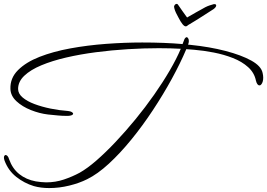

<svg xmlns="http://www.w3.org/2000/svg" viewBox="-40 -784 1358 976"><path d="M210 172Q168 172 132 162Q83 147 42.5 115Q2 83 -17 32Q-20 23 -20 17Q-20 10 -17 7Q-14 4 -12 4H-11Q-7 4 -2 9Q3 14 6 25Q23 73 58 101Q93 129 142 138Q156 140 169 141.5Q182 143 195 143Q242 143 285 128.5Q328 114 365 94Q404 72 450.5 31.5Q497 -9 548 -63Q599 -117 649 -178Q699 -239 743.5 -302.5Q788 -366 823 -426Q858 -486 879 -536Q828 -539 767 -539Q692 -539 610 -534Q528 -529 447.5 -518.5Q367 -508 296 -491.5Q225 -475 170 -452Q115 -429 83.5 -399Q52 -369 52 -332Q52 -308 75 -288.5Q98 -269 135.5 -255Q173 -241 217 -232Q261 -223 304 -220Q322 -218 328 -212Q335 -207 329 -201Q326 -198 316 -196Q312 -195 306.5 -195Q301 -195 295 -195Q286 -195 276 -195.5Q266 -196 255 -197Q239 -199 224.5 -200Q210 -201 204 -202Q161 -207 117 -224.5Q73 -242 43.5 -269.5Q14 -297 13 -332Q11 -387 51.5 -427.5Q92 -468 161 -495Q230 -522 317.5 -538Q405 -554 499.5 -561Q594 -568 683 -568Q739 -568 791 -566Q843 -564 888 -560Q894 -577 897 -583.5Q900 -590 903 -592Q906 -595 908 -595Q913 -595 916 -590Q920 -585 920 -575Q920 -567 916 -557Q919 -557 922 -556.5Q925 -556 928 -556Q1026 -546 1106.5 -525Q1187 -504 1237.5 -476Q1288 -448 1295 -413Q1298 -400 1298 -389Q1298 -378 1295.5 -369.5Q1293 -361 1289 -356Q1285 -350 1279 -350Q1267 -350 1261 -374Q1253 -414 1221.5 -442.5Q1190 -471 1144 -489Q1098 -507 1046.5 -517Q995 -527 947 -531L907 -534Q877 -463 833.5 -383.5Q790 -304 737.5 -224.5Q685 -145 628 -75Q571 -5 513.5 48Q456 101 403 127Q363 147 312 159.5Q261 172 210 172ZM917 -657Q910 -650 904 -650Q890 -650 867 -695Q860 -707 854.5 -719Q849 -731 847 -739Q845 -745 845 -751V-753Q848 -761 854.5 -763.5Q861 -766 865 -760Q874 -747 889 -725.5Q904 -704 911 -695Q916 -698 923 -702Q930 -706 939 -711Q947 -716 957 -721.5Q967 -727 978 -733Q1006 -750 1024 -756Q1042 -762 1047 -763H1050Q1059 -763 1059 -756Q1059 -748 1046 -738Q1026 -725 988.5 -701Q951 -677 917 -657Z"/></svg>

Font: WindSong Medium
Style: Regular
Weight: 500
Designer: Robert E. Leuschke
Foundry: Robert E. Leuschke
Version: Version 1.010; ttfautohint (v1.8.3)